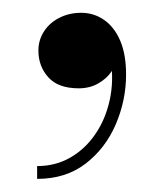

<svg xmlns="http://www.w3.org/2000/svg" viewBox="-20 -128 254 300"><path d="M38 151.5V131.5Q67 131.5 90.2 118Q113.5 104.5 129.2 81.2Q145 58 151.5 28Q158 -2 153 -35H159.5Q161 -26.5 154 -16Q147 -5.5 133.8 2.2Q120.5 10 103 10Q71 10 55.5 -7.2Q40 -24.5 40 -49Q40 -65.5 48.8 -79Q57.5 -92.5 72.8 -100.2Q88 -108 107 -108Q126.5 -108 142.5 -97Q158.5 -86 167.8 -64.5Q177 -43 177 -11.5Q177 28.5 161 66Q145 103.5 114 127.5Q83 151.5 38 151.5Z"/></svg>

Font: Bodoni Moda 11pt
Style: Regular
Weight: 400
Version: Version 2.004